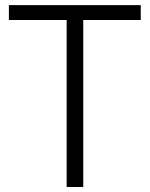

<svg xmlns="http://www.w3.org/2000/svg" viewBox="-20 -748 599 768"><path d="M246.6 0H313V-668H543V-727.5H15.6V-668H246.6Z"/></svg>

Font: Guggenheim Sans Display Light
Style: Regular
Weight: 300
Designer: Modified by Tom Baber under direction of Pentagram Design 2023
Foundry: rsms
Version: Version 1.001;Glyphs 3.1.2 (3151)